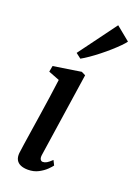

<svg xmlns="http://www.w3.org/2000/svg" viewBox="-161 -913 706 989"><g transform="rotate(20 192.0 -419.0)"><path d="M124.5 10Q101.5 10 85 3Q68.5 -4 60.5 -18.5Q52.5 -33 54.5 -55.5Q56.5 -74.5 61.8 -107.8Q67 -141 73.5 -184.8Q80 -228.5 87.8 -278Q95.5 -327.5 102.8 -378.8Q110 -430 116.5 -479L56 -502.5L62 -535.5L214 -559L236 -548L167.5 -89Q164.5 -71 169.5 -62.5Q174.5 -54 183 -54Q193.5 -54 204.5 -60.2Q215.5 -66.5 232 -82.5L245 -56.5Q239 -48 223 -32.2Q207 -16.5 182 -3.2Q157 10 124.5 10ZM155.5 -641.5 308 -848.5 384 -786.5Q377 -776 360.2 -759Q343.5 -742 320.8 -721.8Q298 -701.5 273 -681.8Q248 -662 224.5 -645.8Q201 -629.5 183.5 -620Z"/></g></svg>

Font: Merriweather 36pt Medium
Style: Italic
Weight: 500
Italic angle: -7.8°
Version: Version 2.101